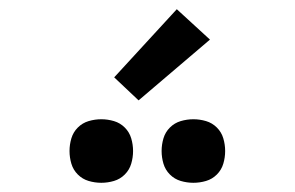

<svg xmlns="http://www.w3.org/2000/svg" viewBox="-20 -1008 640 417"><path d="M400 -611Q386 -611 372.5 -615Q359 -619 349 -629Q339 -639 335 -652.5Q331 -666 331 -680Q331 -694 335 -707.5Q339 -721 349 -731Q359 -741 372.5 -745Q386 -749 400 -749Q414 -749 427.5 -745Q441 -741 451 -731Q461 -721 465 -707.5Q469 -694 469 -680Q469 -666 465 -652.5Q461 -639 451 -629Q441 -619 427.5 -615Q414 -611 400 -611ZM200 -611Q186 -611 172.5 -615Q159 -619 149 -629Q139 -639 135 -652.5Q131 -666 131 -680Q131 -694 135 -707.5Q139 -721 149 -731Q159 -741 172.5 -745Q186 -749 200 -749Q214 -749 227.5 -745Q241 -741 251 -731Q261 -721 265 -707.5Q269 -694 269 -680Q269 -666 265 -652.5Q261 -639 251 -629Q241 -619 227.5 -615Q214 -611 200 -611ZM281 -790 228 -840 364 -988 436 -922Z"/></svg>

Font: Iosevka Slab Medium Extended
Style: Regular
Weight: 500
Width: 7
Monospace: yes
Designer: Belleve Invis
Foundry: Belleve Invis
Version: Version 11.1.1; ttfautohint (v1.8.3)